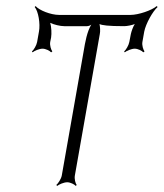

<svg xmlns="http://www.w3.org/2000/svg" viewBox="-20 -599 538 631"><path d="M94 -576C106 -562 113 -521 108 -495L102 -461C100 -450 91 -435 85 -430L87 -427C93 -432 109 -439 120 -439C130 -439 144 -432 148 -427L152 -430C148 -435 143 -450 145 -461L148 -476C150 -489 149 -511 145 -524C157 -518 178 -513 191 -513H237C264 -513 270 -511 280 -518C266 -495 260 -461 255 -431L183 -22C181 -11 171 4 165 9L168 12C174 7 190 0 201 0C211 0 225 7 229 12L232 9C228 4 224 -11 226 -22L308 -487C310 -496 309 -511 307 -520C315 -516 335 -513 388 -513C397 -513 413 -516 423 -520C417 -511 412 -496 410 -487L405 -461C403 -450 394 -435 388 -430L390 -427C396 -432 412 -439 423 -439C433 -439 447 -432 451 -427L455 -430C451 -435 446 -450 448 -461L454 -495C459 -521 482 -562 498 -576L495 -579C479 -565 435 -550 409 -550H174C147 -550 109 -565 97 -579Z"/></svg>

Font: Armata Saber
Style: RgIta
Weight: 400
Designer: Jasper
Foundry: Cannot Into Space Fonts
Version: Version 0.970